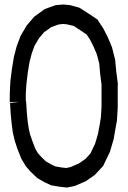

<svg xmlns="http://www.w3.org/2000/svg" viewBox="-20 -844 577 868"><path d="M513.2 -461.9 512.2 -458V-358.4L508.8 -299.8L502.4 -264.6L493.7 -214.4L477.1 -158.2L446.3 -93.8L408.7 -53.2L367.2 -24.4L318.4 -3.4L283.2 3.9L248.5 0L210.9 -6.3L180.7 -20.5L148.4 -39.1L117.7 -68.4L96.2 -93.3L76.2 -127L59.1 -169.9L46.9 -207L38.1 -244.1L32.7 -284.7L28.3 -330.1L25.4 -378.9L68.4 -383.3H23.9L24.4 -427.7L26.9 -476.6L33.7 -530.8L43 -587.9L55.7 -635.7L73.2 -682.1L100.6 -728.5L134.3 -768.1L182.6 -803.2L231.9 -820.8L267.1 -823.7L296.9 -820.8L338.9 -809.1L380.4 -782.7L420.4 -755.9L447.3 -714.8L467.3 -675.8L486.3 -630.4L500.5 -574.2L505.4 -522.5ZM436 -312.5 439 -361.3V-461.9L432.6 -512.2L428.7 -556.6L418 -597.7L403.3 -632.8L387.2 -664.6L371.6 -688L344.2 -706.5L313.5 -726.6L285.6 -733.4L266.6 -735.8L245.1 -733.4L212.4 -721.7L179.2 -698.2L156.2 -670.9L136.7 -638.2L124 -604L113.8 -565.4L105.5 -515.1L99.6 -465.8L96.7 -422.9V-385.7H98.1L101.1 -337.4L105 -295.9L109.9 -263.2L116.2 -235.4L127 -204.6L139.6 -171.9L151.4 -151.4L166.5 -134.8L187.5 -114.3L210 -101.6L230 -91.8L258.3 -86.9L279.8 -84.5L299.3 -88.9L336.4 -105L365.7 -125L388.7 -149.9L410.2 -195.3L422.9 -238.3L431.2 -283.2Z"/></svg>

Font: Gap Sans
Style: Regular
Weight: 400
Designer: Alexandre Liziard and Étienne Ozeray
Foundry: Interstices.io
Version: Version 1.6.1 - December 3. 2014